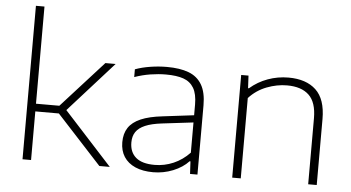

<svg xmlns="http://www.w3.org/2000/svg" viewBox="-54 -904 1840 1007"><g transform="rotate(5 866.0 -400.0)"><path d="M500.5 0 265 -256H141V0H96V-808H141V-296.5H264L485 -540.5H539L302.5 -277L555.5 0Z M1017 -364.5V0H978L974.5 -66H970Q939 -32.5 888.8 -12.2Q838.5 8 784 8Q729 8 689.8 -9.2Q650.5 -26.5 630 -58.5Q609.5 -90.5 609.5 -135Q609.5 -180.5 630 -211.5Q650.5 -242.5 694.2 -261.5Q738 -280.5 809 -288.5L972.5 -308.5V-364.5Q972.5 -420.5 953.8 -452Q935 -483.5 899.2 -496Q863.5 -508.5 807 -508.5Q768 -508.5 725.5 -501.8Q683 -495 642 -480.5V-521.5Q677 -534.5 721.2 -541.5Q765.5 -548.5 808.5 -548.5Q877.5 -548.5 923.2 -531.2Q969 -514 993 -473.5Q1017 -433 1017 -364.5ZM972.5 -111.5V-270.5L809.5 -251Q754 -244.5 720.8 -230.2Q687.5 -216 672.2 -193.5Q657 -171 657 -138Q657 -87 689.5 -59Q722 -31 788 -31Q840 -31 887.5 -51.5Q935 -72 972.5 -111.5Z M1200 -540.5H1238.5L1242 -474.5H1246.5Q1288 -510.5 1340.2 -529.5Q1392.5 -548.5 1449 -548.5Q1542 -548.5 1593.5 -500.2Q1645 -452 1645 -347.5V0H1600V-347.5Q1600 -431.5 1560.2 -469.2Q1520.5 -507 1445 -507Q1392 -507 1338.2 -486.5Q1284.5 -466 1245 -423V0H1200Z"/></g></svg>

Font: Encode Sans Expanded ExtraLight
Style: Regular
Weight: 275
Width: 7
Designer: Multiple Designers
Foundry: Impallari Type
Version: Version 2.000